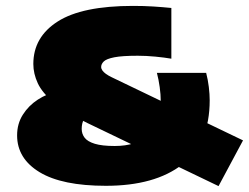

<svg xmlns="http://www.w3.org/2000/svg" viewBox="-20 -623 844 651"><path d="M721 8 276 -206Q202.5 -241.5 162.8 -275Q123 -308.5 108 -341Q93 -373.5 93 -406Q93 -497.5 175.8 -550.2Q258.5 -603 431 -603Q468 -603 499.5 -601Q531 -599 561 -596V-424Q538 -428 506.8 -431Q475.5 -434 447 -434Q394.5 -434 367.8 -428.8Q341 -423.5 332 -414.8Q323 -406 323 -396Q323 -390 327.2 -384Q331.5 -378 339.5 -372.2Q347.5 -366.5 359 -361L804 -147ZM339 7Q190.5 7 114.2 -39.2Q38 -85.5 38 -164Q38 -203.5 57.5 -234.2Q77 -265 108.2 -285.2Q139.5 -305.5 175 -313L283 -244Q272 -232 264.5 -218.5Q257 -205 257 -186Q257 -169 267 -156Q277 -143 301.5 -135.5Q326 -128 369 -128Q442.5 -128 483.8 -164.8Q525 -201.5 525 -281Q525 -302 521.5 -327.5Q518 -353 512 -376H679Q685 -353 688 -328.2Q691 -303.5 691 -283Q691 -137.5 598 -65.2Q505 7 339 7Z"/></svg>

Font: Encode Sans SC Expanded Black
Style: Regular
Weight: 900
Width: 7
Designer: Multiple Designers
Foundry: Impallari Type
Version: Version 3.002